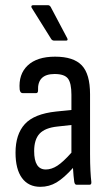

<svg xmlns="http://www.w3.org/2000/svg" viewBox="-20 -714 426 742"><path d="M136 8Q90 8 65 -26Q40 -60 40 -124Q40 -195 76 -234.5Q112 -274 197 -283L256 -289V-348Q256 -393 242.5 -410.5Q229 -428 191 -428Q124 -428 127 -364Q127 -354 119 -354H68Q58 -354 56 -368Q51 -427 87 -461Q123 -495 193 -495Q264 -495 296 -461.5Q328 -428 328 -350V-120Q328 -81 329.5 -54Q331 -27 333 -11Q334 0 326 0H276Q269 0 267 -11Q264 -32 262 -65Q227 -26 198.5 -9Q170 8 136 8ZM112 -130Q112 -59 157 -59Q179 -59 201.5 -73.5Q224 -88 256 -124V-231L202 -225Q154 -220 133 -197.5Q112 -175 112 -130ZM190 -557Q182 -557 178 -563L103 -683Q100 -687 101.5 -690.5Q103 -694 108 -694H165Q172 -694 176 -687L240 -566Q244 -557 235 -557Z"/></svg>

Font: Sofia Sans Cond
Style: Regular
Weight: 400
Width: 3
Designer: Botio Nikoltchev, Ani Petrova
Foundry: lettersoup
Version: Version 4.100; ttfautohint (v1.8.3)